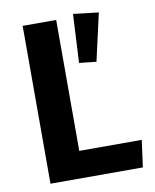

<svg xmlns="http://www.w3.org/2000/svg" viewBox="-81 -767 670 829"><g transform="rotate(-10 254.5 -352.5)"><path d="M220 -118H494L478 0H73V-692H220ZM407 -692 360 -484 285 -492 296 -705Z"/></g></svg>

Font: FiraSans
Style: Regular
Weight: 600
Designer: Carrois Corporate & Edenspiekermann AG
Foundry: Carrois Corporate GbR & Edenspiekermann AG
Version: Version 3.106;PS 003.106;hotconv 1.0.70;makeotf.lib2.5.58329